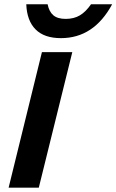

<svg xmlns="http://www.w3.org/2000/svg" viewBox="-20 -872 541 892"><path d="M315.9 -629.9 160.2 0H20L174.8 -629.9ZM402.8 -852.1H501Q416 -694.8 263.2 -694.8Q185.5 -694.8 145.3 -735.4Q105 -775.9 102.1 -852.1H201.2Q208 -817.9 227.8 -801Q247.6 -784.2 285.2 -784.2Q323.7 -784.2 351.3 -800.8Q378.9 -817.4 402.8 -852.1Z"/></svg>

Font: Sinkin Sans 600 SemiBold Italic
Style: Regular
Weight: 600
Italic angle: -112°
Designer: Keith Bates
Foundry: K-Type
Version: Sinkin Sans (version 1.0)  by Keith Bates   •   © 2014   www